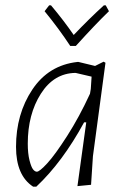

<svg xmlns="http://www.w3.org/2000/svg" viewBox="-20 -693 471 719"><path d="M376 -673 388 -651Q340 -605 264 -521H243Q201 -585 147 -651L164 -673H171Q219 -616 256 -562Q314 -623 369 -673ZM270 -461H274L336 -446L368 -462L375 -458L328 -108L321 -1L270 4L303 -235H295Q214 -86 116 6H104Q40 -36 40 -143Q40 -266 101 -357.5Q162 -449 270 -461ZM84 -155Q84 -118 90.5 -92.5Q97 -67 104 -58.5Q111 -50 118 -50Q128 -50 157 -81.5Q186 -113 231.5 -184Q277 -255 317 -342L320 -360L323 -406L263 -420Q182 -419 133 -342Q84 -265 84 -155Z"/></svg>

Font: Alegreya Sans SC Light
Style: Italic
Weight: 300
Italic angle: -7°
Designer: Juan Pablo del Peral
Foundry: Huerta Tipografica
Version: Version 2.007